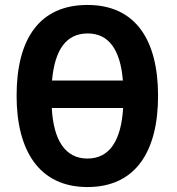

<svg xmlns="http://www.w3.org/2000/svg" viewBox="-20 -745 713 775"><path d="M618 -358C618 -581 529 -725 333 -725C141 -725 47 -590 47 -359C47 -137 138 10 333 10C529 10 618 -136 618 -358ZM334 -610C420 -610 466 -543 476 -420H190C201 -544 247 -610 334 -610ZM333 -105C244 -105 196 -178 189 -309H477C469 -177 422 -105 333 -105Z"/></svg>

Font: Noto Sans Display SemiCondensed
Style: Bold
Weight: 700
Width: 4
Designer: Monotype Design Team
Foundry: Monotype Imaging Inc.
Version: Version 1.900